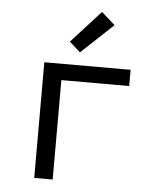

<svg xmlns="http://www.w3.org/2000/svg" viewBox="-54 -813 708 860"><g transform="rotate(5 300.0 -383.5)"><path d="M132 0V-520H520V-447H215V0ZM287 -578 238 -622 370 -767 431 -713Z"/></g></svg>

Font: Iosevka Aile
Style: Regular
Weight: 400
Designer: Belleve Invis
Foundry: Belleve Invis
Version: Version 28.0.1; ttfautohint (v1.8.4)